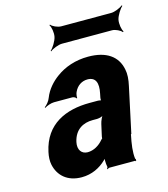

<svg xmlns="http://www.w3.org/2000/svg" viewBox="-111 -820 800 916"><g transform="rotate(-15 289.0 -361.5)"><path d="M461 -128 509 -352C516 -383 518 -410 513 -433C500 -501 446 -538 357 -538C294 -538 240 -519 198 -488C169 -467 140 -436 125 -397C120 -382 105 -365 95 -358L97 -355C107 -362 129 -370 144 -370H234C242 -370 252 -364 254 -359L256 -361C255 -366 257 -383 261 -390C274 -419 299 -434 326 -434C366 -434 378 -404 367 -353L364 -338C362 -331 362 -318 365 -314L369 -317C367 -321 355 -323 349 -323H307C190 -323 85 -279 57 -148C52 -125 51 -104 55 -85C67 -30 109 10 180 10C230 10 271 -11 301 -40C305 -44 311 -50 313 -54L309 -55C307 -51 307 -43 307 -37C307 -26 308 -16 310 -7C311 -5 307 1 306 3L309 5C310 3 315 0 318 0H445C447 0 447 2 448 3L451 1C450 0 450 -2 450 -4C450 -5 453 -7 451 -7L448 -10C444 -43 449 -80 459 -128ZM198 -159C211 -218 253 -240 300 -240H322C333 -240 353 -246 360 -253L357 -256C348 -249 338 -225 335 -211L324 -162C323 -159 320 -145 322 -143L326 -146C324 -148 318 -141 315 -138C296 -115 268 -98 238 -98C208 -98 190 -122 198 -159ZM543 -671C547 -690 566 -720 578 -730L575 -733C564 -723 535 -711 518 -711H271C253 -711 228 -723 221 -733L218 -730C226 -720 231 -690 227 -671C223 -651 204 -621 192 -611L194 -608C205 -618 235 -630 253 -630H500C517 -630 541 -618 548 -608L552 -611C544 -621 539 -651 543 -671Z"/></g></svg>

Font: Asimov
Style: EdgeExtremeIt
Weight: 500
Designer: Google
Version: Version 2.000980: 2014